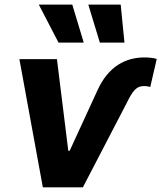

<svg xmlns="http://www.w3.org/2000/svg" viewBox="-20 -797 687 817"><path d="M62.5 -545.5 162.3 0H332.7L518.8 -358C543.7 -408.4 558.9 -430.8 592.3 -430.8C606.9 -430.8 614.3 -428.3 619.3 -426.8L647 -546.2C634.2 -550.1 616.5 -552.6 594.5 -552.6C517 -552.6 440.3 -516.7 392.8 -408.4L276.3 -155.2H270.6L222.3 -545.5ZM145.2 -777.3 229 -615.8H336.3L287.6 -777.3ZM355.8 -777.3 404.8 -615.8H509.6L493.6 -777.3Z"/></svg>

Font: Margiela Sans
Style: Bold Italic
Weight: 700
Italic angle: -9.39999°
Designer: Stefan Endress, Andreas Faust
Version: Version 1.100;FEAKit 1.0